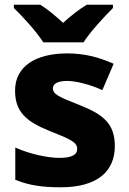

<svg xmlns="http://www.w3.org/2000/svg" viewBox="-20 -786 549 816"><path d="M164 -606H335C364 -652 425 -717 460 -752V-766H349C314 -745 283 -720 248 -689C214 -720 186 -744 151 -766H39V-752C76 -716 135 -652 164 -606ZM468 -165C468 -260 419 -299 322 -338C228 -375 205 -385 205 -411C205 -431 227 -442 266 -442C303 -442 362 -427 415 -403L463 -515C397 -544 338 -559 266 -559C133 -559 44 -505 44 -401C44 -310 92 -270 187 -231C283 -193 308 -181 308 -153C308 -128 285 -115 232 -115C186 -115 109 -130 45 -159V-22C104 2 160 10 238 10C398 10 468 -61 468 -165Z"/></svg>

Font: Noto Sans Lao UI ExtBd
Style: Regular
Weight: 800
Designer: Monotype Design Team
Foundry: Monotype Imaging Inc.
Version: Version 2.000